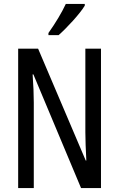

<svg xmlns="http://www.w3.org/2000/svg" viewBox="-20 -1056 609 983"><path d="M414 -1027V-1036H317C296 -991 266 -941 228 -887V-876H280C321 -912 389 -985 414 -1027ZM497 -93V-807H417V-379C417 -341 419 -293 422 -234H419L175 -807H73V-93H153V-531C153 -572 151 -620 147 -675H151L395 -93Z"/></svg>

Font: Noto Sans Kannada UI ExtraCondensed
Style: Regular
Weight: 400
Width: 2
Designer: Jelle Bosma - Monotype Design Team
Foundry: Monotype Imaging Inc.
Version: Version 2.005